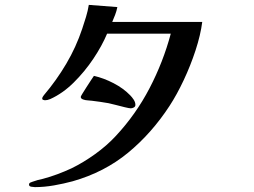

<svg xmlns="http://www.w3.org/2000/svg" viewBox="-20 -755 1040 787"><path d="M535 -325Q535 -318 528.5 -314.5Q522 -311 516 -311Q510 -311 491.5 -315.5Q473 -320 454 -325Q435 -330 425 -332Q408 -335 391 -337.5Q374 -340 357 -342Q352 -343 340.5 -343.5Q329 -344 320 -347.5Q311 -351 311 -358Q311 -360 318 -371.5Q325 -383 335 -398.5Q345 -414 353.5 -427Q362 -440 365 -444Q405 -435 445.5 -414Q486 -393 514 -364Q521 -357 528 -346.5Q535 -336 535 -325ZM809 -665Q802 -611 781.5 -548.5Q761 -486 733 -426.5Q705 -367 675 -321Q602 -209 505 -129Q408 -49 278 -12Q241 -2 201 5Q161 12 123 12Q119 12 109 10.5Q99 9 99 2Q99 -4 104 -6.5Q109 -9 113 -10Q135 -18 156 -22Q186 -30 215.5 -41Q245 -52 273 -65Q322 -89 370 -123.5Q418 -158 455 -198Q537 -286 593 -393.5Q649 -501 680 -617H419Q398 -567 362.5 -514Q327 -461 282 -416.5Q237 -372 186 -349Q174 -344 164 -344Q162 -344 157.5 -345.5Q153 -347 153 -350Q153 -355 155.5 -358.5Q158 -362 160 -365Q211 -425 251.5 -493.5Q292 -562 317 -637Q325 -661 332.5 -685.5Q340 -710 344 -735L461 -726Q458 -710 452 -694.5Q446 -679 440 -665Z"/></svg>

Font: Kaisei Opti Medium
Style: Regular
Weight: 500
Designer: Font-Kai, 金井和夫
Foundry: KAZUO KANAI
Version: Version 5.003